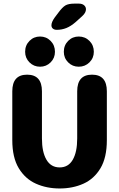

<svg xmlns="http://www.w3.org/2000/svg" viewBox="-20 -1032 659 1062"><path d="M310 10.5Q238 10.5 178.8 -16Q119.5 -42.5 83.8 -101.5Q48 -160.5 48 -257V-527Q48 -619 130 -619Q212 -619 212 -527V-266Q212 -191 237 -148.5Q262 -106 310 -106Q358 -106 382.5 -148.5Q407 -191 407 -266V-527Q407 -619 489 -619Q571 -619 571 -527V-257Q571 -160.5 535.8 -101.5Q500.5 -42.5 441.5 -16Q382.5 10.5 310 10.5ZM201.5 -663Q167 -663 143 -687Q119 -711 119 -745.5Q119 -781.5 143 -805.8Q167 -830 201.5 -830Q236 -830 260 -805.8Q284 -781.5 284 -745.5Q284 -711 260 -687Q236 -663 201.5 -663ZM415.5 -663Q381 -663 357 -687Q333 -711 333 -745.5Q333 -781.5 357 -805.8Q381 -830 415.5 -830Q450.5 -830 474.8 -805.8Q499 -781.5 499 -745.5Q499 -711 474.8 -687Q450.5 -663 415.5 -663ZM294 -867Q280.5 -867 272.5 -873.8Q264.5 -880.5 264.5 -892Q264.5 -910 282.5 -935L302.5 -961.5Q324.5 -991.5 341.5 -1001.8Q358.5 -1012 392 -1012H416Q434.5 -1012 445 -1003Q455.5 -994 455.5 -980.5Q455.5 -961.5 434.5 -942.5L398.5 -910Q372 -887 347 -877Q322 -867 294 -867Z"/></svg>

Font: Sono ExtraLight Monospace
Style: Bold
Weight: 700
Version: Version 2.112